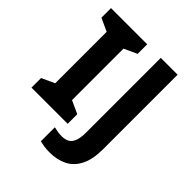

<svg xmlns="http://www.w3.org/2000/svg" viewBox="-250 -862 1219 1219"><g transform="rotate(45 360.0 -252.0)"><path d="M357 0H32V-86L119 -126V-588L32 -628V-714H357V-628L270 -588V-126L357 -86ZM404 210Q375 210 353 206.5Q331 203 315 199V73Q331 77 348.5 80Q366 83 386 83Q412 83 433.5 73Q455 63 467 35Q479 7 479 -45V-714H630V-46Q630 46 601.5 102.5Q573 159 522 184.5Q471 210 404 210Z"/></g></svg>

Font: Noto Sans Myanmar
Style: Bold
Weight: 700
Designer: Monotype Design Team
Foundry: Monotype Imaging Inc.
Version: Version 2.107; ttfautohint (v1.8.4.7-5d5b)